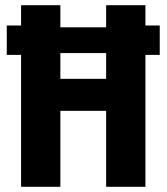

<svg xmlns="http://www.w3.org/2000/svg" viewBox="-20 -718 640 738"><path d="M388 -292H212V0H61V-507H6V-620H61V-698H212V-613H388V-698H539V-620H594V-507H539V0H388ZM388 -415V-514H212V-415Z"/></svg>

Font: iA Writer Mono V
Style: Regular
Weight: 400
Designer: Mike Abbink, Paul van der Laan, Pieter van Rosmalen
Foundry: Bold Monday
Version: Version 2.000